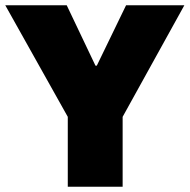

<svg xmlns="http://www.w3.org/2000/svg" viewBox="-20 -708 720 728"><path d="M237 0V-265L0 -688H233L342 -459H347L458 -688H679L445 -265V0Z"/></svg>

Font: Archivo SemiCondensed Black
Style: Regular
Weight: 900
Width: 4
Designer: Hector Gatti
Foundry: Omnibus-Type
Version: Version 2.001